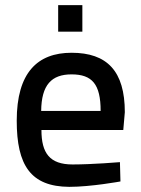

<svg xmlns="http://www.w3.org/2000/svg" viewBox="-20 -715 547 746"><path d="M262 -76C173 -76 141 -120 141 -210H459L465 -279C465 -439 396 -510 258 -510C125 -510 45 -432 45 -246C45 -73 99 10 249 11C334 11 448 -10 448 -10L446 -85C446 -85 339 -76 262 -76ZM140 -284C141 -385 180 -426 258 -426C338 -426 371 -388 371 -284ZM206 -592H300V-695H206Z"/></svg>

Font: TitilliumText22L
Style: 600 wt
Weight: 600
Designer: Campivisivi
Foundry: Campivisivi
Version: 1.000